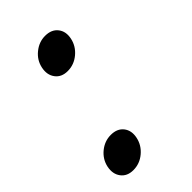

<svg xmlns="http://www.w3.org/2000/svg" viewBox="-154 -468 518 518"><g transform="rotate(-45 105.0 -208.5)"><path d="M56.4 -366Q61.2 -389.5 80.4 -405.1Q99.5 -420.8 123 -420.8Q147.4 -420.8 159.6 -405.1Q171.8 -389.5 166.9 -366Q162 -342.5 142.8 -326.4Q123.5 -310.2 99.1 -310.2Q75.5 -310.2 63.5 -326.4Q51.5 -342.5 56.4 -366ZM-7.4 -51.8Q-2.5 -75.2 16.6 -90.9Q35.8 -106.5 59.3 -106.5Q83.6 -106.5 95.8 -90.9Q108 -75.2 103.1 -51.8Q98.2 -28.2 79 -12.1Q59.8 4 35.3 4Q11.8 4 -0.2 -12.1Q-12.2 -28.2 -7.4 -51.8Z"/></g></svg>

Font: Emberly Black
Style: Italic
Weight: 900
Italic angle: -12°
Designer: Rajesh Rajput
Foundry: Rajesh Rajput
Version: Version 1.000